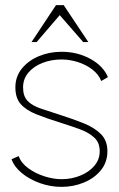

<svg xmlns="http://www.w3.org/2000/svg" viewBox="-20 -719 466 749"><path d="M220 10Q177 10 136.2 -4.5Q95.5 -19 65.5 -43.5Q35.5 -68 25 -98L53 -110Q62.5 -83 90.2 -62.8Q118 -42.5 153.2 -31.2Q188.5 -20 220 -20Q259 -20 293 -33.8Q327 -47.5 348 -72Q369 -96.5 369 -129Q369 -163 347.2 -182.8Q325.5 -202.5 291.2 -215Q257 -227.5 220 -239Q162.5 -257 122.2 -273Q82 -289 61 -312.8Q40 -336.5 40 -378Q40 -420.5 65.5 -451.8Q91 -483 132 -500Q173 -517 220 -517Q282.5 -517 332.8 -489.2Q383 -461.5 401 -418L375 -403Q364.5 -429.5 339.8 -448.2Q315 -467 283.2 -477Q251.5 -487 220 -487Q180.5 -487 146.2 -473.8Q112 -460.5 91 -436Q70 -411.5 70 -378Q70 -343.5 87.8 -325.2Q105.5 -307 139 -295.5Q172.5 -284 220 -269Q267 -254 307.8 -237.5Q348.5 -221 373.8 -195.8Q399 -170.5 399 -129Q399 -86.5 373.8 -55.2Q348.5 -24 307.5 -7Q266.5 10 220 10ZM228.5 -699 324.5 -555H304.5L213 -660L123 -555H103L198.5 -699Z"/></svg>

Font: Urbanist Thin
Style: Regular
Weight: 100
Designer: Corey Hu
Foundry: Corey Hu
Version: Version 1.330; ttfautohint (v1.8.4.7-5d5b)